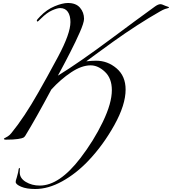

<svg xmlns="http://www.w3.org/2000/svg" viewBox="-20 -906 1150 1284"><path d="M557 -496Q595 -500 623 -500Q700 -500 760 -448.5Q820 -397 820 -307Q820 -205 745 -70Q670 65 570 170Q489 255 396 306.5Q303 358 216 358Q157 358 121 342.5Q85 327 85 311Q85 306 86 301.5Q87 297 88.5 293Q90 289 92.5 280Q95 271 98 259Q100 252 101.5 244.5Q103 237 103.5 232.5Q104 228 105 224Q106 220 107 218.5Q108 217 109 217Q113 217 113 223Q113 226 112.5 235.5Q112 245 112 247Q112 286 152.5 310.5Q193 335 246 335Q377 335 518 151Q607 35 667.5 -90.5Q728 -216 728 -303Q728 -382 682 -425.5Q636 -469 586 -469Q526 -469 456 -422.5Q386 -376 323 -307Q220 -114 149 2Q144 10 136.5 14.5Q129 19 100 23.5Q71 28 20 28Q6 28 6 22Q6 20 12.5 17Q19 14 32 6Q45 -2 56 -16Q142 -121 236 -287Q289 -379 369 -528Q451 -682 451 -758Q451 -802 433.5 -827Q416 -852 382 -852Q363 -852 328 -836.5Q293 -821 254 -782Q234 -762 232 -762Q226 -762 226 -768Q226 -774 248 -796Q292 -842 345 -864Q398 -886 434 -886Q488 -886 515 -854.5Q542 -823 542 -780Q542 -767 534.5 -743.5Q527 -720 513 -688.5Q499 -657 484.5 -626.5Q470 -596 450.5 -558Q431 -520 418 -495Q405 -470 388 -438.5Q371 -407 367 -400Q506 -485 729 -651Q883 -766 1017 -863Q1038 -878 1053 -878Q1063 -878 1086 -867Q1091 -865 1097.5 -863Q1104 -861 1107 -859.5Q1110 -858 1110 -856Q1110 -854 1106 -852.5Q1102 -851 1095 -849Q1088 -847 1084 -846Q1070 -841 1051 -830Q900 -744 735 -626Q676 -584 619.5 -542Q563 -500 557 -496Z"/></svg>

Font: Miama Nueva
Style: Medium
Weight: 400
Italic angle: -28°
Version: Version 1.0